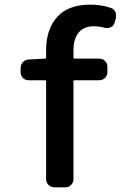

<svg xmlns="http://www.w3.org/2000/svg" viewBox="-20 -803 540 823"><path d="M454.1 -769.5Q467.8 -765.6 474.6 -752Q477.5 -744.1 477.5 -735.4Q477.5 -729.5 476.6 -723.6L470.7 -704.1Q466.8 -691.4 454.6 -686Q442.4 -680.7 428.7 -683.6Q407.2 -690.4 382.8 -690.4Q339.8 -690.4 317.4 -663.6Q294.9 -636.7 294.9 -586.9V-556.6Q294.9 -551.8 299.8 -551.8H405.3Q419.9 -551.8 430.2 -541.5Q440.4 -531.2 440.4 -517.6V-494.1Q440.4 -479.5 430.2 -469.2Q419.9 -459 405.3 -459H299.8Q294.9 -459 294.9 -455.1V-35.2Q294.9 -20.5 284.7 -10.3Q274.4 0 260.7 0H212.9Q198.2 0 188 -10.3Q177.7 -20.5 177.7 -35.2V-455.1Q177.7 -459 173.8 -459H102.5Q87.9 -459 78.1 -469.2Q68.4 -479.5 68.4 -494.1V-511.7Q68.4 -526.4 78.1 -536.6Q87.9 -546.9 102.5 -547.9L173.8 -551.8Q177.7 -551.8 177.7 -556.6V-586.9Q177.7 -677.7 225.1 -730.5Q272.5 -783.2 368.2 -783.2Q412.1 -783.2 454.1 -769.5Z"/></svg>

Font: Gen Jyuu Gothic L Monospace Medium
Style: Regular
Weight: 500
Designer: [Source Han Sans]
Ryoko NISHIZUKA  (kana & ideographs); Paul D. Hunt (Latin, Greek & Cyrillic); Wenlong ZHANG  (bopomofo
Version: Version 1.002.20150607